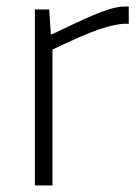

<svg xmlns="http://www.w3.org/2000/svg" viewBox="-20 -569 428 589"><path d="M87 -540H131L136 -464H140Q178 -482 208.5 -496.5Q239 -511 265 -522Q291 -533 313 -540Q335 -547 356 -549H375V-496H357Q311 -491 256 -468.5Q201 -446 141 -417V0H87Z"/></svg>

Font: Encode Sans Wide
Style: ExtraLight
Weight: 200
Designer: Pablo Impallari, Andres Torresi
Foundry: Pablo Impallari, Andres Torresi
Version: Version 1.000; ttfautohint (v1.00) -l 8 -r 50 -G 200 -x 14 -